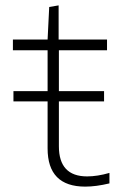

<svg xmlns="http://www.w3.org/2000/svg" viewBox="-20 -687 443 714"><path d="M30 -348H157V-500H28V-540H157L163 -661L198 -667V-540H378V-500H199V-348H367V-310H199V-143Q199 -31 304 -31Q342 -31 387 -44V-5Q337 7 297 7Q157 7 157 -135V-310H30Z"/></svg>

Font: Encode Sans Wide
Style: Thin
Weight: 100
Designer: Pablo Impallari, Andres Torresi
Foundry: Pablo Impallari, Andres Torresi
Version: Version 1.000; ttfautohint (v1.00) -l 8 -r 50 -G 200 -x 14 -